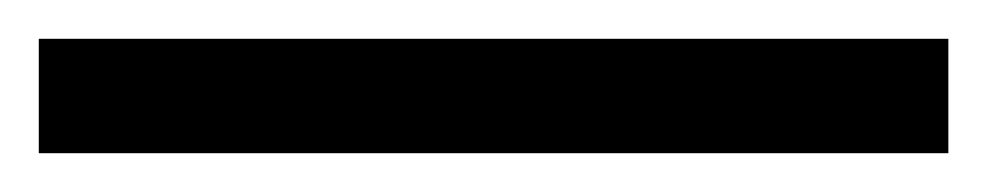

<svg xmlns="http://www.w3.org/2000/svg" viewBox="-25 63 509 99"><path d="M-5 142H464V83H-5Z"/></svg>

Font: Noto Serif Malayalam Black
Style: Regular
Weight: 900
Designer: Indian type Foundry, Jelle Bosma, Monotype Design Team
Foundry: Monotype Imaging Inc.
Version: Version 2.104